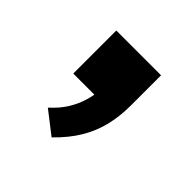

<svg xmlns="http://www.w3.org/2000/svg" viewBox="-91 -235 470 470"><g transform="rotate(45 143.5 -0.5)"><path d="M139 148 81 103Q103 83 115.5 62.5Q128 42 134.5 19.5Q141 -3 142 -26L170 0H66V-149H221V-44Q221 -7 213 26Q205 59 187 89Q169 119 139 148Z"/></g></svg>

Font: Nunito Sans 10pt SemiExpanded
Style: Bold
Weight: 700
Width: 6
Designer: Vernon Adams
Foundry: Vernon Adams
Version: Version 3.101;gftools[0.9.27]